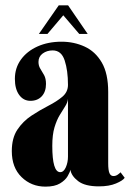

<svg xmlns="http://www.w3.org/2000/svg" viewBox="-20 -685 486 716"><path d="M149.5 11Q97 11 60.5 -24.5Q24 -60 24 -121.5Q24 -170.5 45 -201.8Q66 -233 97.5 -253.8Q129 -274.5 160.2 -290.5Q191.5 -306.5 212.5 -324.2Q233.5 -342 233.5 -368.5Q233.5 -422 221.2 -459.5Q209 -497 176.5 -497Q155 -497 139.2 -485.5Q123.5 -474 123.5 -454Q123.5 -439.5 130.5 -428.5Q137.5 -417.5 144.5 -404.8Q151.5 -392 151.5 -372Q151.5 -343 135.8 -326Q120 -309 93.5 -309Q67.5 -309 51.5 -331Q35.5 -353 35.5 -391Q35.5 -431.5 58 -462.8Q80.5 -494 120 -511.8Q159.5 -529.5 209.5 -529.5Q256 -529.5 295.8 -511.2Q335.5 -493 359.5 -452Q383.5 -411 383.5 -342V-76.5Q383.5 -50 388.2 -39.2Q393 -28.5 403 -28.5Q411.5 -28.5 418.8 -33.5Q426 -38.5 429.5 -42.5L445 -22Q438 -11.5 412.5 -0.8Q387 10 349 10Q297 10 271.5 -9.5Q246 -29 242.5 -52Q241 -43 232.2 -28Q223.5 -13 203.8 -1Q184 11 149.5 11ZM204.5 -43Q217.5 -43 225.5 -61.2Q233.5 -79.5 233.5 -101V-316.5Q232 -302.5 223 -288.5Q214 -274.5 202.8 -256Q191.5 -237.5 183.2 -210Q175 -182.5 175 -141Q175 -43 204.5 -43ZM125 -558.5 199 -665H234L307 -558.5H275.5L216 -628L157 -558.5Z"/></svg>

Font: Imbue 50pt Black
Style: Regular
Weight: 900
Designer: Tyler Finck
Foundry: Etcetera Type Company
Version: Version 1.102; ttfautohint (v1.8.3)